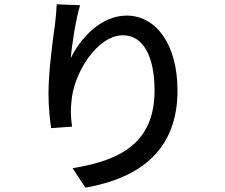

<svg xmlns="http://www.w3.org/2000/svg" viewBox="-20 -816 1040 887"><path d="M350 -792 242 -796C241 -769 238 -736 234 -703C221 -613 204 -477 204 -384C204 -319 211 -261 216 -224L313 -231C306 -278 306 -312 310 -345C318 -475 428 -653 548 -653C643 -653 694 -553 694 -398C694 -153 532 -74 315 -39L375 51C627 6 800 -122 800 -398C800 -611 701 -744 565 -744C446 -744 350 -638 307 -547C312 -611 331 -730 350 -792Z"/></svg>

Font: Spoqa Han Sans Neo Medium
Style: Regular
Weight: 500
Designer: [Spoqa Han Sans Neo] Dong-huui Kim ___ Younghwa Kang ___ Yujin Lee ___ [Noto Sans] Ryoko NISHIZUKA ____ (kana & ideograp
Foundry: Spoqa (http://www.spoqa-han-sans.com)
Version: Version 1.100;hotconv 1.0.109;makeotfexe 2.5.65596